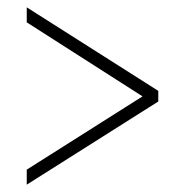

<svg xmlns="http://www.w3.org/2000/svg" viewBox="-20 -620 505 524"><path d="M53 -116 412 -343V-372L53 -600V-559L369 -357L53 -157Z"/></svg>

Font: Noto Serif Devanagari Condensed ExtraLight
Style: Regular
Weight: 200
Width: 3
Designer: Universal Thirst, Indian Type Foundry and the Monotype Design Team
Foundry: Monotype Imaging Inc.
Version: Version 2.004